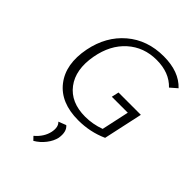

<svg xmlns="http://www.w3.org/2000/svg" viewBox="-270 -791 1216 1216"><g transform="rotate(45 338.5 -182.5)"><path d="M151 -347Q126 -209 189.5 -125Q253 -41 382 -41Q449 -41 515 -65L555 -250H412L423 -299H623L566 -36Q473 6 367 6Q209 6 133 -91.5Q57 -189 88 -348Q117 -493 217.5 -578.5Q318 -664 464 -664Q601 -664 673 -587L627 -547Q562 -616 448 -616Q334 -616 254 -544.5Q174 -473 151 -347ZM335 81Q368 108 358 171Q350 207 323 242Q296 277 258 299L236 276Q288 232 300 175Q310 124 284 101Z"/></g></svg>

Font: EauTest Semilight
Style: Italic
Weight: 300
Italic angle: -12°
Designer: Christian Thalmann (Catharsis Fonts)
Version: Version 0.001;PS 000.001;hotconv 1.0.88;makeotf.lib2.5.64775